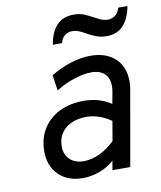

<svg xmlns="http://www.w3.org/2000/svg" viewBox="-82 -784 722 862"><g transform="rotate(-10 278.5 -353.0)"><path d="M226 12Q158 12 117 -28.2Q76 -68.5 76 -136Q76 -194 102.8 -237.5Q129.5 -281 177.5 -305Q225.5 -329 290 -329Q324.5 -329 356.5 -319.8Q388.5 -310.5 414 -293L423 -342Q433 -393 412.2 -421Q391.5 -449 345 -449Q310 -449 265.8 -434.5Q221.5 -420 183 -395L172 -466Q218 -494 264.8 -508.5Q311.5 -523 354 -523Q408.5 -523 445.5 -500.5Q482.5 -478 498 -437Q513.5 -396 504 -341L444 0H363L370 -42Q342.5 -16.5 304.2 -2.2Q266 12 226 12ZM244 -62Q279.5 -62 317.8 -80.2Q356 -98.5 386 -129L401 -218Q375.5 -236 346.5 -246Q317.5 -256 289 -256Q248.5 -256 219 -242.2Q189.5 -228.5 173.2 -203.2Q157 -178 157 -144Q157 -106.5 180.8 -84.2Q204.5 -62 244 -62ZM442 -597Q414.5 -597 392.2 -606.2Q370 -615.5 354.5 -624.5Q341.5 -632 325.8 -639Q310 -646 292 -646Q274 -646 259.2 -634.8Q244.5 -623.5 239 -601H197Q206 -656 234 -687Q262 -718 312 -718Q340.5 -718 361.8 -708.8Q383 -699.5 401 -689.5Q414 -682.5 429 -675.8Q444 -669 461 -669Q479 -669 494 -680.2Q509 -691.5 515 -714H557Q547.5 -660 519.5 -628.5Q491.5 -597 442 -597Z"/></g></svg>

Font: Overpass
Style: Italic
Weight: 400
Italic angle: -10°
Designer: Delve Withrington, Dave Bailey, Thomas Jockin
Foundry: Delve Fonts LLC
Version: Version 4.000